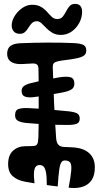

<svg xmlns="http://www.w3.org/2000/svg" viewBox="-20 -926 514 968"><path d="M320 -296Q267.5 -296 215.8 -298.8Q164 -301.5 113 -306Q87.5 -308.5 71.8 -316.2Q56 -324 56 -345Q56 -371.5 75 -377Q94 -382.5 123 -381Q171 -379 227.8 -374Q284.5 -369 324 -365Q353.5 -362 367.8 -354.8Q382 -347.5 382 -328Q382 -308 366.5 -302Q351 -296 320 -296ZM296 -460Q258.5 -452.5 221.5 -446.5Q184.5 -440.5 147 -436Q122.5 -433 105.8 -439Q89 -445 89 -468Q89 -484.5 102 -493.2Q115 -502 136 -507Q171.5 -516 207.2 -523Q243 -530 278 -536Q315.5 -542 335.2 -536.5Q355 -531 355 -504Q355 -484 339.8 -474.8Q324.5 -465.5 296 -460ZM127 -493Q138.5 -493 144.2 -486.8Q150 -480.5 150 -472Q150 -456.5 143.2 -449.8Q136.5 -443 126 -443Q112.5 -443 106.2 -450Q100 -457 100 -468Q100 -480 106.8 -486.5Q113.5 -493 127 -493ZM21 -99Q21 -144 45.8 -166.2Q70.5 -188.5 107 -189Q120.5 -189 130.5 -189.2Q140.5 -189.5 150 -190Q163 -191 167.8 -199.8Q172.5 -208.5 173 -227Q173.5 -234.5 173.8 -243.5Q174 -252.5 174 -262.5Q174.5 -269 174.5 -275.8Q174.5 -282.5 174.5 -289Q175 -295.5 175 -302Q175 -308.5 175 -315Q175 -321.5 175 -343.5Q175 -365.5 175 -395Q175 -398.5 175 -401.8Q175 -405 175 -408.5Q175 -412 175 -415.5Q175 -420.5 175 -425.2Q175 -430 175 -435Q175 -478 174.8 -518.8Q174.5 -559.5 174 -578Q173.5 -594 167.2 -600Q161 -606 146 -606Q133.5 -606 116.5 -604.5Q99.5 -603 82 -603Q51.5 -603 33.8 -615.8Q16 -628.5 16 -656Q17 -684 33.8 -695.2Q50.5 -706.5 81 -708Q149.5 -711 217.8 -711.2Q286 -711.5 348 -709Q384 -707.5 399.5 -700Q415 -692.5 415 -672Q415 -652.5 400.8 -644Q386.5 -635.5 361 -631Q335.5 -626 314 -623.8Q292.5 -621.5 272 -617Q258.5 -614 252.2 -608.2Q246 -602.5 246 -588Q248.5 -499 252.5 -409.2Q256.5 -319.5 263 -230Q264.5 -207.5 273.8 -196.8Q283 -186 304 -185Q314.5 -184.5 325.5 -184.2Q336.5 -184 347 -183Q402 -180 430.5 -153Q459 -126 458 -81Q458 -43 442.8 -19.2Q427.5 4.5 399.5 14.5Q371.5 24.5 334 21Q332 21 330.2 20.5Q328.5 20 326 20Q337 -37 339.2 -66.5Q341.5 -96 333.8 -106.5Q326 -117 307 -117Q295.5 -117 289 -107.2Q282.5 -97.5 278.5 -69.2Q274.5 -41 271 14Q257.5 12.5 244 10.8Q230.5 9 216 7Q216 -36.5 211.5 -58.2Q207 -80 199 -87Q191 -94 180 -94Q169 -94 161.5 -87Q154 -80 151.8 -60.2Q149.5 -40.5 154 -2Q142 -3.5 130 -5.8Q118 -8 106 -10Q68 -17 44.5 -37.5Q21 -58 21 -99ZM80.5 -755.5Q60 -755.5 49.5 -767.5Q39 -779.5 39 -797Q39 -821.5 54 -845.5Q69 -869.5 92.5 -885.8Q116 -902 141 -902Q169.5 -902 187.2 -891.2Q205 -880.5 217.2 -866.2Q229.5 -852 241.2 -841Q253 -830 269 -830Q286 -830 295.8 -841.5Q305.5 -853 313 -868.2Q320.5 -883.5 330.8 -895Q341 -906.5 358.5 -906.5Q377 -906.5 385.5 -895.5Q394 -884.5 394 -867Q394 -837.5 379.8 -810.8Q365.5 -784 341.2 -767Q317 -750 287 -750Q261.5 -750 244 -760.5Q226.5 -771 213.5 -784.5Q200.5 -798 189.5 -808.5Q178.5 -819 166 -819Q150.5 -819 141 -809.5Q131.5 -800 124 -787.2Q116.5 -774.5 106.5 -765Q96.5 -755.5 80.5 -755.5Z"/></svg>

Font: Kablammo
Style: Regular
Weight: 400
Designer: Travis Kochel, Lizy Gershenzon, Daria Petrova, Ethan Cohen
Foundry: Vectro Type Foundry
Version: Version 1.002